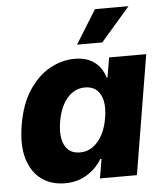

<svg xmlns="http://www.w3.org/2000/svg" viewBox="-54 -814 743 870"><g transform="rotate(-5 317.5 -379.0)"><path d="M207 8.3Q145.5 8.3 101.1 -23.4Q56.6 -55.2 37.6 -117.4Q18.6 -179.7 33.7 -271Q49.3 -365.2 89.8 -427Q130.4 -488.8 185.3 -519.3Q240.2 -549.8 298.3 -549.8Q340.8 -549.8 368.9 -535.6Q397 -521.5 413.3 -499Q429.7 -476.6 436.5 -451.7H439.9L455.1 -542.5H624L534.2 0H366.2L380.9 -87.4H375.5Q360.4 -62 336.4 -40.3Q312.5 -18.6 280.3 -5.1Q248 8.3 207 8.3ZM286.1 -125Q318.8 -125 344.7 -143.1Q370.6 -161.1 388.4 -194.1Q406.2 -227.1 413.1 -271Q420.9 -315.9 414.1 -348.4Q407.2 -380.9 387 -398.7Q366.7 -416.5 334 -416.5Q301.3 -416.5 275.6 -398.4Q250 -380.4 232.9 -347.7Q215.8 -314.9 208.5 -271Q201.2 -227.1 207.5 -194.1Q213.9 -161.1 233.6 -143.1Q253.4 -125 286.1 -125ZM315.4 -612.8 410.6 -766.1H563L430.2 -612.8Z"/></g></svg>

Font: Inter 16pt ExtraBold
Style: Italic
Weight: 800
Italic angle: -9.3988°
Version: Version 4.001;git-66647c0bb